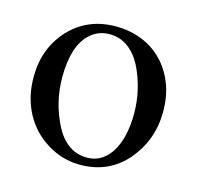

<svg xmlns="http://www.w3.org/2000/svg" viewBox="-77 -539 655 636"><g transform="rotate(15 250.0 -221.0)"><path d="M166 -402.8Q117.2 -358.4 117.2 -250Q117.2 -164.1 156.2 -88.4Q195.3 -13.7 265.1 -13.7Q292.5 -13.7 313.7 -27.3Q335 -41 349.4 -65.2Q363.8 -89.4 371.1 -122.6Q378.4 -155.8 378.4 -194.8Q378.4 -236.8 368.9 -276.9Q359.4 -316.9 340.8 -354Q322.3 -389.2 294.9 -408.7Q267.6 -428.2 232.4 -428.2Q194.3 -428.2 166 -402.8ZM246.1 -458.5Q294.4 -458.5 335.2 -442.1Q376 -425.8 406 -395.3Q436 -364.7 452.9 -321.8Q469.7 -278.8 469.7 -225.6Q469.7 -128.9 408.7 -56.6Q347.2 15.1 249 15.1Q203.1 15.1 162.6 -2.9Q122.1 -21 89.8 -53.7Q58.1 -87.9 41.7 -131.3Q25.4 -174.8 25.4 -226.6Q25.4 -324.2 86.4 -391.1Q148.9 -458.5 246.1 -458.5Z"/></g></svg>

Font: Dima Niloofar
Style: Regular
Weight: 400
Designer: R.Balvardi
Foundry: Dima Software Group
Version: Version 3.00;November 13, 2018;FontCreator 11.5.0.2427 64-bi